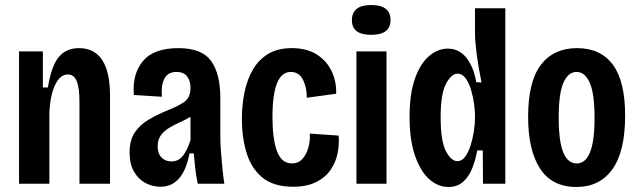

<svg xmlns="http://www.w3.org/2000/svg" viewBox="-20 -733 2549 766"><path d="M56 0V-528H151V-384H171Q185 -470 214.5 -505.5Q244 -541 295 -541Q419 -541 419 -350V0H297V-326Q297 -383 286 -409.5Q275 -436 251 -436Q219 -436 199 -392.5Q179 -349 177 -278V0Z M620 12Q589 12 561 -2.5Q533 -17 515 -47.5Q497 -78 497 -125Q497 -174 518 -205Q539 -236 573.5 -256Q608 -276 649 -293Q688 -308 714 -325.5Q740 -343 740 -383Q740 -410 726.5 -428Q713 -446 684 -446Q650 -446 636 -419.5Q622 -393 626 -347L514 -354Q507 -437 550 -489Q593 -541 692 -541Q785 -541 822 -490Q859 -439 859 -342V-190Q859 -164 861.5 -129Q864 -94 867.5 -59.5Q871 -25 875 0H769Q762 -32 759 -61.5Q756 -91 753 -121H736Q711 12 620 12ZM664 -89Q693 -89 710.5 -112.5Q728 -136 740 -174V-267Q720 -255 697.5 -245Q675 -235 655 -223Q635 -211 622 -193.5Q609 -176 609 -149Q609 -120 624.5 -104.5Q640 -89 664 -89Z M1149 12Q1071 12 1026.5 -25Q982 -62 963.5 -123.5Q945 -185 945 -259Q945 -314 955.5 -365Q966 -416 989 -455.5Q1012 -495 1050 -518Q1088 -541 1144 -541Q1204 -541 1244 -515.5Q1284 -490 1303.5 -448Q1323 -406 1321 -359L1204 -343Q1204 -385 1188.5 -415.5Q1173 -446 1140 -446Q1067 -446 1067 -266Q1067 -179 1085 -130Q1103 -81 1145 -81Q1170 -81 1186 -98.5Q1202 -116 1210 -143.5Q1218 -171 1216 -200L1331 -192Q1334 -158 1327 -122Q1320 -86 1299 -55.5Q1278 -25 1241 -6.5Q1204 12 1149 12Z M1402 0V-528H1522V0ZM1461 -594Q1384 -594 1384 -652Q1384 -713 1461 -713Q1538 -713 1538 -653Q1538 -594 1461 -594Z M1769 13Q1727 13 1692 -18.5Q1657 -50 1635.5 -112.5Q1614 -175 1614 -267Q1614 -359 1635.5 -419.5Q1657 -480 1692 -509.5Q1727 -539 1766 -539Q1812 -539 1841 -502Q1870 -465 1880 -405L1901 -404Q1888 -468 1881.5 -519Q1875 -570 1875 -599V-700H1996V0H1907L1906 -133H1884Q1878 -98 1865 -64Q1852 -30 1828.5 -8.5Q1805 13 1769 13ZM1805 -90Q1823 -90 1836 -108Q1849 -126 1857.5 -153Q1866 -180 1870.5 -209Q1875 -238 1875 -261V-274Q1875 -290 1871.5 -317Q1868 -344 1860 -372Q1852 -400 1838.5 -419.5Q1825 -439 1805 -439Q1781 -439 1759.5 -399Q1738 -359 1738 -265Q1738 -170 1759 -130Q1780 -90 1805 -90Z M2280 13Q2182 13 2134.5 -60.5Q2087 -134 2087 -267Q2087 -408 2138 -474.5Q2189 -541 2282 -541Q2376 -541 2425 -475Q2474 -409 2474 -272Q2474 -128 2423 -57.5Q2372 13 2280 13ZM2281 -81Q2316 -81 2334 -125.5Q2352 -170 2352 -263Q2352 -359 2333 -402.5Q2314 -446 2280 -446Q2247 -446 2228 -403.5Q2209 -361 2209 -263Q2209 -170 2227 -125.5Q2245 -81 2281 -81Z"/></svg>

Font: Bricolage Grotesque 12pt Condensed SemiBold
Style: Regular
Weight: 600
Width: 3
Designer: Mathieu Triay
Foundry: Atelier Triay
Version: Version 1.001; ttfautohint (v1.8.4.7-5d5b);gftools[0.9.33.de